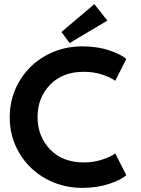

<svg xmlns="http://www.w3.org/2000/svg" viewBox="-20 -896 680 928"><path d="M316.5 -688 277 -741.5 436 -876 499 -796.5ZM385 -111Q432.5 -111 473.8 -124.5Q515 -138 537 -154.5L590.5 -49Q563.5 -25.5 506 -6.8Q448.5 12 377 12Q281 12 200.8 -32.5Q120.5 -77 73.8 -155.5Q27 -234 27 -329Q27 -424.5 73.5 -503.2Q120 -582 200.5 -627Q281 -672 377 -672Q448.5 -672 506 -653.2Q563.5 -634.5 590.5 -611L537 -505.5Q515 -522 473.8 -535.5Q432.5 -549 385 -549Q282.5 -549 222 -486.2Q161.5 -423.5 161.5 -330.5Q161.5 -237 222 -174Q282.5 -111 385 -111Z"/></svg>

Font: League Spartan SemiBold
Style: Regular
Weight: 600
Foundry: The League of Moveable Type
Version: Version 2.002